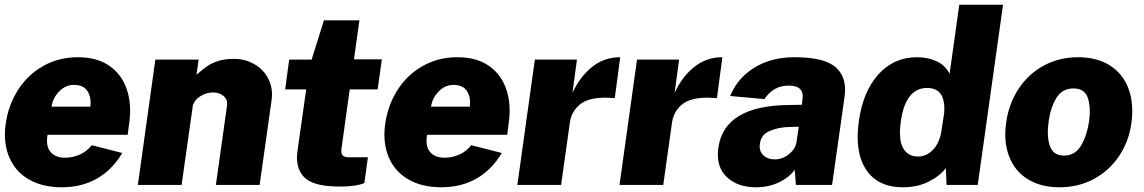

<svg xmlns="http://www.w3.org/2000/svg" viewBox="-20 -782 4839 812"><path d="M255 -115Q288 -115 318 -128.5Q348 -142 368 -168L497 -135Q455 -64 390.5 -27Q326 10 241 10Q160 10 102.5 -23Q45 -56 19 -117Q-7 -178 4 -258Q15 -336 55.5 -400.5Q96 -465 162 -502.5Q228 -540 309 -540Q391 -540 443.5 -503Q496 -466 517 -402Q538 -338 526 -258L520 -212H181Q173 -163 194 -139Q215 -115 255 -115ZM362 -331Q367 -370 350 -396.5Q333 -423 293 -423Q257 -423 230 -395Q203 -367 198 -331Z M637 -530H820L811 -466Q840 -491 858.5 -503.5Q877 -516 904 -524.5Q931 -533 970 -533Q1017 -533 1056 -510.5Q1095 -488 1115 -448.5Q1135 -409 1129 -361L1078 0H893L940 -335Q944 -360 926 -375.5Q908 -391 881 -391Q854 -391 829.5 -376.5Q805 -362 796 -338L748 0H563Z M1459 -404 1424 -152Q1422 -132 1429.5 -124.5Q1437 -117 1453 -117H1536L1521 -8Q1487 7 1416 7Q1305 7 1266.5 -32.5Q1228 -72 1238 -143L1275 -404H1186L1203 -530H1298L1350 -696H1500L1477 -531H1595L1577 -404Z M1860 -115Q1893 -115 1923 -128.5Q1953 -142 1973 -168L2102 -135Q2060 -64 1995.5 -27Q1931 10 1846 10Q1765 10 1707.5 -23Q1650 -56 1624 -117Q1598 -178 1609 -258Q1620 -336 1660.5 -400.5Q1701 -465 1767 -502.5Q1833 -540 1914 -540Q1996 -540 2048.5 -503Q2101 -466 2122 -402Q2143 -338 2131 -258L2125 -212H1786Q1778 -163 1799 -139Q1820 -115 1860 -115ZM1967 -331Q1972 -370 1955 -396.5Q1938 -423 1898 -423Q1862 -423 1835 -395Q1808 -367 1803 -331Z M2242 -530H2420L2401 -389Q2432 -457 2483.5 -498.5Q2535 -540 2603 -540L2580 -367Q2552 -369 2542 -369Q2466 -369 2431 -339Q2396 -309 2390 -263L2353 0H2168Z M2674 -530H2852L2833 -389Q2864 -457 2915.5 -498.5Q2967 -540 3035 -540L3012 -367Q2984 -369 2974 -369Q2898 -369 2863 -339Q2828 -309 2822 -263L2785 0H2600Z M3018 -157Q3043 -337 3322 -338L3371 -339L3374 -363Q3382 -420 3315 -420Q3251 -420 3213 -363L3068 -376Q3099 -452 3170.5 -496Q3242 -540 3340 -540Q3467 -540 3515 -497Q3563 -454 3552 -374L3499 0H3346L3341 -64Q3317 -31 3273.5 -10.5Q3230 10 3177 10Q3098 10 3052.5 -34.5Q3007 -79 3018 -157ZM3348 -178 3358 -246 3318 -245Q3273 -244 3236 -228.5Q3199 -213 3194 -175Q3189 -144 3207.5 -126Q3226 -108 3257 -108Q3289 -108 3316 -129.5Q3343 -151 3348 -178Z M3612 -268Q3629 -394 3694.5 -467Q3760 -540 3858 -540Q3903 -540 3940 -523.5Q3977 -507 3996 -470L4037 -762H4222L4115 0H3983L3980 -71Q3954 -37 3907 -13.5Q3860 10 3799 10Q3692 10 3643 -64.5Q3594 -139 3612 -268ZM3963 -238 3973 -304Q3981 -410 3901 -410Q3810 -410 3790 -270Q3779 -191 3799.5 -155.5Q3820 -120 3862 -120Q3900 -120 3928 -151Q3956 -182 3963 -238Z M4235 -262Q4246 -344 4288.5 -407.5Q4331 -471 4396 -505.5Q4461 -540 4539 -540Q4620 -540 4675 -504.5Q4730 -469 4753 -406Q4776 -343 4765 -262Q4754 -183 4712.5 -121.5Q4671 -60 4606 -25Q4541 10 4461 10Q4381 10 4326 -24.5Q4271 -59 4247.5 -121Q4224 -183 4235 -262ZM4586 -269Q4594 -328 4580.5 -368Q4567 -408 4520 -408Q4472 -408 4447.5 -367.5Q4423 -327 4415 -269Q4406 -209 4419.5 -166.5Q4433 -124 4480 -124Q4527 -124 4552 -166.5Q4577 -209 4586 -269Z"/></svg>

Font: Morrison ExtraBold
Style: Regular
Weight: 800
Designer: Pablo Impallari, Rodrigo Fuenzalida (Modified by Dan O. Williams)
Version: Version 0.03;June 6, 2019;FontCreator 11.5.0.2425 64-bit; tt